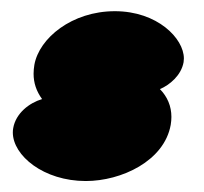

<svg xmlns="http://www.w3.org/2000/svg" viewBox="-20 -321 365 343"><path d="M308 -210C308.3 -212.1 308.5 -214.3 308.5 -216.5C308.5 -252.4 261.1 -301 185.2 -301C108.6 -301 49.9 -252.9 41.4 -205.2C40.5 -199.8 40 -194.5 40 -189.3C40 -173.1 44.8 -158.2 55.2 -144C32.3 -137.2 8.2 -118.7 3.6 -92.1C3.1 -89.6 2.9 -87 2.9 -84.4C2.9 -43.1 57.9 2.4 133.3 2.4C196.6 2.4 273.5 -33.2 285 -98.1C285.8 -102.9 286.2 -107.6 286.2 -112.2C286.2 -131.3 279 -148.3 265.7 -161.8C283.1 -169.2 303.8 -186.3 308 -210Z"/></svg>

Font: TudorRose
Style: BoldOblique
Weight: 500
Version: Version 001.000